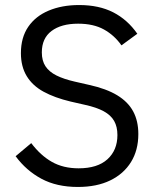

<svg xmlns="http://www.w3.org/2000/svg" viewBox="-20 -730 621 762"><path d="M289 12Q205 12 144.5 -20.5Q84 -53 42 -110L104 -162Q141 -113 186 -87.5Q231 -62 292 -62Q367 -62 406.5 -98Q446 -134 446 -194Q446 -227 433 -250Q420 -273 391.5 -288.5Q363 -304 317 -314L260 -327Q197 -342 153 -366Q109 -390 86 -428Q63 -466 63 -519Q63 -581 92 -623.5Q121 -666 173.5 -688Q226 -710 294 -710Q373 -710 429.5 -681Q486 -652 525 -596L462 -550Q434 -590 392.5 -613Q351 -636 290 -636Q223 -636 184.5 -607Q146 -578 146 -522Q146 -489 160.5 -467Q175 -445 204 -430.5Q233 -416 277 -406L334 -393Q402 -378 445 -352Q488 -326 508.5 -288Q529 -250 529 -198Q529 -134 500 -87Q471 -40 417.5 -14Q364 12 289 12Z"/></svg>

Font: IBM Plex Sans Var
Style: Regular
Weight: 400
Designer: Mike Abbink, Paul van der Laan, Pieter van Rosmalen
Foundry: Bold Monday
Version: Version 3.000